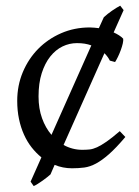

<svg xmlns="http://www.w3.org/2000/svg" viewBox="-20 -563 477 659"><path d="M112.3 -231.9Q112.3 -190.4 124.3 -157.2Q136.2 -124 156.7 -100.1L293.5 -407.2Q282.7 -411.1 270.5 -413.1Q258.3 -415 244.1 -415Q218.3 -415 194.6 -403.6Q170.9 -392.1 152.6 -369.1Q134.3 -346.2 123.3 -312Q112.3 -277.8 112.3 -231.9ZM404.3 -528.3 370.1 -451.7Q379.9 -447.3 388.4 -441.9Q397 -436.5 402.8 -430.2Q403.8 -424.3 401.4 -413.6Q398.9 -402.8 394.5 -390.9Q390.1 -378.9 384.8 -367.9Q379.4 -356.9 375 -350.1L356.9 -355Q354.5 -360.4 349.9 -366.9Q345.2 -373.5 338.4 -380.4L198.2 -65.4Q228.5 -48.8 262.2 -48.8Q275.9 -48.8 287.6 -50Q299.3 -51.3 313.2 -57.6Q327.1 -64 345.5 -76.7Q363.8 -89.4 391.1 -112.8L410.2 -92.8Q378.4 -55.2 354.2 -33.9Q330.1 -12.7 309.6 -1.7Q289.1 9.3 269.5 12Q250 14.6 227.1 14.6Q195.8 14.6 167.5 2.9L153.3 35.6Q148.9 39.6 141.6 45.4Q134.3 51.3 126 57.1Q117.7 63 109.6 68.1Q101.6 73.2 95.7 75.7L85 60.5L122.1 -22.9Q104 -37.6 88.6 -57.1Q73.2 -76.7 62.3 -101.1Q51.3 -125.5 45.2 -154.5Q39.1 -183.6 39.1 -216.8Q39.1 -269.5 58.3 -315.4Q77.6 -361.3 111.1 -395.3Q144.5 -429.2 189.9 -449Q235.4 -468.8 288.1 -468.8Q295.9 -468.8 303.7 -468Q311.5 -467.3 319.3 -466.3L336.4 -503.9Q349.1 -515.6 364.3 -526.1Q379.4 -536.6 392.6 -543.5Z"/></svg>

Font: Noto Serif Devanagari
Style: Bold
Weight: 700
Designer: Monotype Design Team
Foundry: Monotype Imaging Inc.
Version: Version 1.01